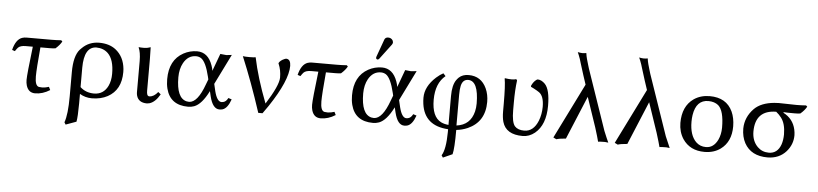

<svg xmlns="http://www.w3.org/2000/svg" viewBox="-50 -999 6551 1538"><g transform="rotate(5 3225.5 -230.0)"><path d="M251 -360.8Q234.9 -184.6 234.9 -126Q234.9 -51.8 265.6 -44.4Q267.6 -43.9 268.1 -43.9Q282.2 -42 293.5 -42Q318.8 -42.5 346.7 -51.8L358.9 -26.9Q300.8 9.8 240.2 9.8Q186 9.8 168.9 -47.9Q163.1 -68.4 163.1 -91.8Q163.1 -137.7 189.9 -360.8H133.8Q90.3 -360.8 72.3 -342.8Q63.5 -333.5 49.8 -313L26.9 -320.8Q48.3 -406.7 98.6 -423.8Q115.2 -429.2 133.8 -429.2H334.5Q373.5 -429.2 412.1 -432.1L421.9 -422.9Q406.2 -393.6 372.1 -363.8Q356 -360.8 325.2 -360.8Z M590.8 207 505.9 237.8 495.1 220.2Q519 155.8 519 9.8V-184.1Q519 -315.4 566.4 -369.1Q571.8 -375 580.1 -382.8Q635.3 -438.5 717.8 -439Q798.8 -438.5 850.1 -398.9Q919.4 -344.7 928.7 -245.6Q929.7 -232.9 929.7 -221.2Q929.7 -77.6 822.8 -19.5Q768.1 9.8 695.8 9.8Q642.6 9.3 599.1 -17.1V61Q598.6 167 590.8 207ZM841.8 -199.2Q842.3 -313 792 -362.8Q754.9 -398.4 697.8 -398.9Q599.6 -396.5 599.1 -228V-71.8Q643.6 -30.3 710 -29.8Q786.6 -29.8 821.8 -101.6Q841.8 -143.6 841.8 -199.2Z M1052.7 -321.8Q1052.2 -392.1 1034.7 -429.2L1036.6 -431.2Q1048.8 -429.2 1080.6 -429.2Q1106 -429.7 1130.9 -439Q1130.9 -438 1132.8 -342.8V-90.8Q1132.8 -51.3 1147.5 -46.9Q1151.9 -45.9 1155.8 -45.9Q1190.9 -46.9 1222.7 -86.9L1243.7 -69.8Q1207 -5.4 1160.6 8.8Q1150.4 11.7 1140.6 12.2Q1071.8 12.2 1056.2 -43.5Q1052.7 -56.6 1052.7 -70.8Z M1663.6 -190.9 1677.2 -132.8Q1697.8 -51.8 1733.4 -50.8Q1761.7 -50.8 1777.3 -73.2Q1781.7 -80.1 1786.6 -87.9L1813.5 -79.1Q1787.6 -4.9 1746.6 6.8Q1734.9 9.8 1722.7 9.8Q1668 9.8 1644 -88.9Q1643.6 -90.3 1643.6 -90.8L1634.3 -129.9Q1579.6 -21 1519 1.5Q1496.1 9.8 1470.7 9.8Q1326.7 9.8 1293.5 -119.6Q1284.7 -154.8 1284.7 -195.8Q1284.7 -350.1 1396 -411.1Q1446.8 -438.5 1504.4 -439Q1592.8 -439 1628.9 -336.4Q1637.2 -313 1639.6 -293.9L1691.4 -434.1Q1698.7 -434.1 1715.3 -431.6Q1731.9 -429.2 1739.3 -429.2Q1747.1 -429.2 1763.2 -431.6Q1777.8 -434.1 1783.7 -434.1ZM1613.3 -222.2 1608.4 -243.2Q1580.6 -359.9 1540.5 -387.2Q1522 -398.9 1499.5 -398.9Q1435.5 -398.9 1399.4 -334.5Q1373 -286.6 1372.6 -219.2Q1372.6 -52.2 1454.6 -32.2Q1465.3 -29.8 1475.6 -29.8Q1543.9 -31.7 1597.7 -181.2Z M2086.4 -69.8Q2183.1 -222.2 2184.6 -286.1Q2184.6 -347.7 2163.6 -395.5Q2161.6 -399.4 2161.6 -400.9Q2172.9 -424.3 2208 -438.5Q2217.3 -442.4 2223.1 -441.9Q2256.3 -439 2257.3 -387.2Q2257.3 -269 2113.8 -53.7Q2092.8 -22 2069.3 9.8H2035.2Q1955.1 -235.4 1872.6 -432.1Q1889.6 -429.2 1925.3 -429.2Q1962.4 -429.2 1975.6 -432.1Q2008.8 -270.5 2086.4 -69.8Z M2546.9 -360.8Q2530.8 -184.6 2530.8 -126Q2530.8 -51.8 2561.5 -44.4Q2563.5 -43.9 2564 -43.9Q2578.1 -42 2589.4 -42Q2614.7 -42.5 2642.6 -51.8L2654.8 -26.9Q2596.7 9.8 2536.1 9.8Q2481.9 9.8 2464.8 -47.9Q2459 -68.4 2459 -91.8Q2459 -137.7 2485.8 -360.8H2429.7Q2386.2 -360.8 2368.2 -342.8Q2359.4 -333.5 2345.7 -313L2322.8 -320.8Q2344.2 -406.7 2394.5 -423.8Q2411.1 -429.2 2429.7 -429.2H2630.4Q2669.4 -429.2 2708 -432.1L2717.8 -422.9Q2702.1 -393.6 2668 -363.8Q2651.9 -360.8 2621.1 -360.8Z M3019 -682.1Q3045.9 -682.1 3057.6 -660.2Q3060.5 -653.3 3061 -647Q3060.5 -636.7 3054.7 -628.9L2962.9 -506.8Q2956.5 -499.5 2950.7 -499Q2938 -500.5 2937 -512.2Q2937.5 -516.6 2939 -522L2990.7 -665Q2998.5 -681.6 3019 -682.1ZM3149.9 -190.9 3163.6 -132.8Q3184.1 -51.8 3219.7 -50.8Q3248 -50.8 3263.7 -73.2Q3268.1 -80.1 3272.9 -87.9L3299.8 -79.1Q3273.9 -4.9 3232.9 6.8Q3221.2 9.8 3209 9.8Q3154.3 9.8 3130.4 -88.9Q3129.9 -90.3 3129.9 -90.8L3120.6 -129.9Q3065.9 -21 3005.4 1.5Q2982.4 9.8 2957 9.8Q2813 9.8 2779.8 -119.6Q2771 -154.8 2771 -195.8Q2771 -350.1 2882.3 -411.1Q2933.1 -438.5 2990.7 -439Q3079.1 -439 3115.2 -336.4Q3123.5 -313 3126 -293.9L3177.7 -434.1Q3185.1 -434.1 3201.7 -431.6Q3218.3 -429.2 3225.6 -429.2Q3233.4 -429.2 3249.5 -431.6Q3264.2 -434.1 3270 -434.1ZM3099.6 -222.2 3094.7 -243.2Q3066.9 -359.9 3026.9 -387.2Q3008.3 -398.9 2985.8 -398.9Q2921.9 -398.9 2885.7 -334.5Q2859.4 -286.6 2858.9 -219.2Q2858.9 -52.2 2940.9 -32.2Q2951.7 -29.8 2961.9 -29.8Q3030.3 -31.7 3084 -181.2Z M3771.5 -217.8Q3770.5 -398.4 3688.5 -399.9Q3644 -399.9 3631.8 -347.2Q3625.5 -318.8 3625.5 -275.9V-27.8Q3736.8 -42 3764.2 -152.8Q3771.5 -183.1 3771.5 -217.8ZM3627 7.8Q3627 157.7 3614.7 204.1L3539.6 237.8L3527.8 220.2Q3560.1 171.4 3561.5 29.8Q3561.5 18.6 3561.5 7.8Q3370.1 -3.4 3346.2 -176.8Q3342.8 -201.2 3342.8 -227.1Q3342.8 -317.4 3429.7 -396Q3459.5 -422.4 3484.9 -435.1L3503.9 -414.1Q3426.3 -350.6 3425.8 -217.8Q3425.8 -80.1 3501.5 -42.5Q3527.8 -29.8 3561.5 -26.9V-259.8Q3561.5 -346.7 3591.3 -389.2Q3599.6 -400.9 3609.9 -411.1Q3639.6 -439 3688.5 -439Q3789.1 -439 3832.5 -344.7Q3854.5 -296.4 3854.5 -236.8Q3854.5 -77.1 3718.3 -16.1Q3673.3 3.4 3627 7.8Z M4067.4 -251V-189Q4067.4 -92.8 4093.3 -62Q4118.2 -34.2 4169.4 -34.2Q4244.1 -34.2 4280.3 -124.5Q4300.3 -175.8 4300.8 -236.8Q4300.8 -322.8 4261.2 -351.1Q4255.4 -355 4242.7 -362.8Q4217.8 -377.4 4193.4 -388.7Q4193.4 -388.7 4192.9 -397Q4208.5 -431.2 4231.4 -447.3Q4238.3 -451.7 4242.7 -452.1Q4272.9 -451.2 4301.3 -422.4Q4342.8 -378.4 4342.8 -249Q4342.8 -95.7 4257.8 -25.9Q4213.4 9.8 4160.6 9.8Q4026.4 9.8 3997.6 -88.9Q3987.8 -123.5 3987.8 -172.9V-234.9Q3987.8 -381.8 3977.5 -436L3979.5 -439Q4043.5 -429.7 4068.4 -439Q4076.7 -437 4077.6 -429.2Q4067.4 -351.6 4067.4 -251Z M4734.4 -108.9 4653.3 -348.1 4508.3 0Q4454.1 4.4 4432.1 12.2L4407.2 0L4627.4 -443.8L4603.5 -516.1Q4592.8 -547.9 4573.7 -611.3Q4564.9 -640.1 4563.5 -645L4552.2 -675.3L4542.5 -698.2Q4563.5 -693.8 4579.1 -693.4Q4600.1 -693.8 4611.3 -696.8Q4614.7 -671.4 4620.6 -649.9Q4621.1 -647.9 4633.8 -604.5Q4640.6 -581.5 4642.6 -575.2L4810.1 -87.9Q4835.4 -25.9 4849.1 2.9Q4849.1 2.9 4822.8 0Q4819.3 0 4817.4 0Q4815.9 0 4792 0.5Q4773.4 1 4767.1 2.9Q4761.2 -15.6 4754.9 -41.5Q4744.6 -78.6 4734.4 -108.9Z M5228 -108.9 5147 -348.1 5002 0Q4947.8 4.4 4925.8 12.2L4900.9 0L5121.1 -443.8L5097.2 -516.1Q5086.4 -547.9 5067.4 -611.3Q5058.6 -640.1 5057.1 -645L5045.9 -675.3L5036.1 -698.2Q5057.1 -693.8 5072.8 -693.4Q5093.8 -693.8 5105 -696.8Q5108.4 -671.4 5114.3 -649.9Q5114.7 -647.9 5127.4 -604.5Q5134.3 -581.5 5136.2 -575.2L5303.7 -87.9Q5329.1 -25.9 5342.8 2.9Q5342.8 2.9 5316.4 0Q5313 0 5311 0Q5309.6 0 5285.6 0.5Q5267.1 1 5260.7 2.9Q5254.9 -15.6 5248.5 -41.5Q5238.3 -78.6 5228 -108.9Z M5410.6 -205.1Q5410.6 -338.9 5499 -401.4Q5552.7 -438.5 5626.5 -439Q5761.2 -439 5811 -331.5Q5834 -280.8 5834.5 -213.9Q5834.5 -89.8 5751 -28.8Q5697.3 9.8 5622.6 9.8Q5505.4 9.8 5446.8 -77.6Q5411.1 -132.8 5410.6 -205.1ZM5619.6 -398.9Q5521.5 -398.9 5502.4 -275.9Q5498.5 -250 5498.5 -222.2Q5498.5 -113.8 5550.8 -61.5Q5583 -29.8 5631.3 -29.8Q5692.4 -29.8 5725.6 -97.2Q5746.1 -140.6 5746.6 -195.8Q5746.6 -332 5699.2 -373.5Q5668.9 -398.4 5619.6 -398.9Z M6361.3 -363.8Q6345.2 -360.8 6314.5 -360.8Q6245.6 -360.8 6227.5 -362.8L6225.6 -357.9Q6305.2 -316.9 6324.2 -231Q6329.1 -208.5 6329.6 -186Q6329.6 -111.8 6279.3 -54.2Q6222.7 9.3 6129.4 9.8Q5997.1 9.8 5943.4 -87.9Q5916.5 -138.2 5916.5 -204.1Q5918 -296.4 5986.3 -366.2Q6040.5 -420.4 6146 -430.2Q6164.6 -431.6 6182.6 -432.1Q6206.1 -432.1 6253.4 -430.7Q6300.8 -429.2 6324.2 -429.2Q6363.3 -429.2 6401.4 -432.1L6411.6 -422.9Q6396 -393.6 6361.3 -363.8ZM6136.2 -28.8Q6206.5 -28.8 6233.4 -104.5Q6245.1 -139.6 6245.6 -185.1Q6245.1 -272 6209.5 -317.9Q6191.9 -341.3 6167.5 -360.8Q6000.5 -359.4 5999.5 -188Q5999.5 -111.3 6046.4 -64.9Q6082.5 -29.3 6136.2 -28.8Z"/></g></svg>

Font: Linux Biolinum O
Style: Regular
Weight: 400
Designer: Philipp H. Poll
Foundry: Philipp H. Poll
Version: Version 1.0.4